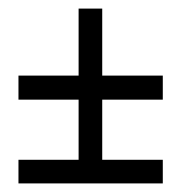

<svg xmlns="http://www.w3.org/2000/svg" viewBox="-20 -635 423 447"><path d="M23 -208V-263H359V-208ZM163 -245V-403H23V-459H163V-615H218V-459H359V-403H218V-245Z"/></svg>

Font: Oswald Light
Style: Regular
Weight: 300
Designer: Vernon Adams
Foundry: Vernon Adams
Version: Version 4.103;gftools[0.9.33.dev8+g029e19f]